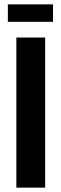

<svg xmlns="http://www.w3.org/2000/svg" viewBox="-20 -860 281 880"><path d="M55 0V-688H187V0ZM16 -760V-840H223V-760Z"/></svg>

Font: Saira Condensed
Style: Bold
Weight: 700
Width: 3
Designer: Hector Gatti with collaboration of the Omnibus-Type team
Foundry: Omnibus-Type
Version: Version 1.101